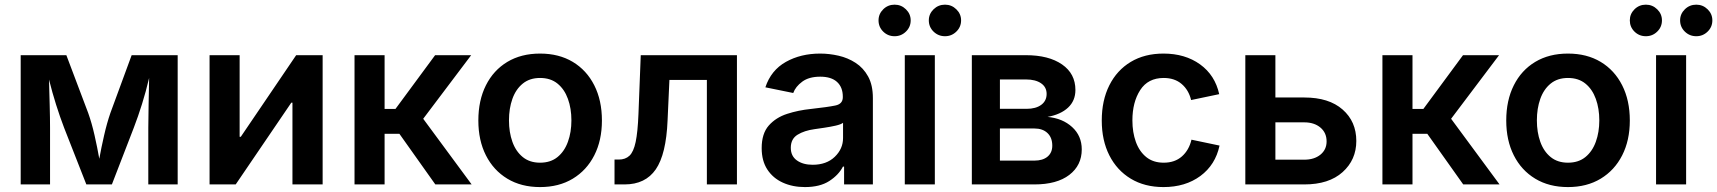

<svg xmlns="http://www.w3.org/2000/svg" viewBox="-20 -779 7253 811"><path d="M67.4 0V-545.9H260.3L352.5 -301.8Q367.7 -259.3 379.4 -207.5Q391.1 -155.8 399.4 -108.4Q407.7 -154.8 419.7 -207Q431.6 -259.3 446.3 -301.8L536.1 -545.9H730.5V0H606.4V-238.8Q606.4 -279.8 607.7 -336.7Q608.9 -393.6 609.9 -449.7Q596.2 -391.6 579.8 -339.4Q563.5 -287.1 544.9 -238.8L452.6 0H344.7L251 -238.8Q232.9 -286.1 216.8 -337.2Q200.7 -388.2 187 -442.9Q188.5 -390.6 189.9 -334.7Q191.4 -278.8 191.4 -238.8V0Z M1342.8 0H1215.3V-345.2H1210.4L975.6 0H865.2V-545.9H992.2V-201.2H997.1L1231 -545.9H1342.8Z M1477.5 0V-545.9H1604.5V-318.8H1650.4L1817.9 -545.9H1970.2L1767.6 -277.3L1972.2 0H1818.8L1667 -213.9H1604.5V0Z M2261.2 11.2Q2181.6 11.2 2123 -24.2Q2064.5 -59.6 2032.5 -122.8Q2000.5 -186 2000.5 -270Q2000.5 -355 2032.5 -418.7Q2064.5 -482.4 2123 -517.6Q2181.6 -552.7 2261.2 -552.7Q2340.8 -552.7 2399.4 -517.6Q2458 -482.4 2490.2 -418.7Q2522.5 -355 2522.5 -270Q2522.5 -186 2490.2 -122.8Q2458 -59.6 2399.4 -24.2Q2340.8 11.2 2261.2 11.2ZM2261.2 -91.8Q2305.7 -91.8 2335 -115.7Q2364.3 -139.6 2378.9 -180.2Q2393.6 -220.7 2393.6 -270.5Q2393.6 -320.8 2378.9 -361.3Q2364.3 -401.9 2335 -425.8Q2305.7 -449.7 2261.2 -449.7Q2217.3 -449.7 2188 -425.8Q2158.7 -401.9 2144.3 -361.3Q2129.9 -320.8 2129.9 -270.5Q2129.9 -220.7 2144.3 -180.2Q2158.7 -139.6 2188 -115.7Q2217.3 -91.8 2261.2 -91.8Z M2575.7 0V-105H2593.8Q2621.6 -105 2638.9 -121.3Q2656.2 -137.7 2665 -179.4Q2673.8 -221.2 2676.8 -296.9L2686.5 -545.9H3092.8V0H2965.8V-441.4H2807.6L2799.8 -270.5Q2793.9 -127.4 2750 -63.7Q2706.1 0 2618.2 0Z M3379.9 11.2Q3328.1 11.2 3286.6 -7.6Q3245.1 -26.4 3221.2 -63Q3197.3 -99.6 3197.3 -153.3Q3197.3 -214.8 3227.3 -248.8Q3257.3 -282.7 3304.9 -298.1Q3352.5 -313.5 3405.3 -318.8Q3476.6 -326.7 3508.3 -333.3Q3540 -339.8 3540 -368.2V-370.6Q3540 -410.6 3515.6 -432.9Q3491.2 -455.1 3444.8 -455.1Q3397 -455.1 3368.7 -434.1Q3340.3 -413.1 3330.6 -386.2L3212.9 -410.2Q3236.8 -482.4 3299.6 -517.6Q3362.3 -552.7 3444.3 -552.7Q3482.9 -552.7 3522.2 -543.7Q3561.5 -534.7 3594.2 -513.4Q3627 -492.2 3647 -455.8Q3667 -419.4 3667 -364.7V0H3545.4V-75.2H3540.5Q3522.5 -40 3482.9 -14.4Q3443.4 11.2 3379.9 11.2ZM3412.6 -83Q3471.2 -83 3506.1 -116.7Q3541 -150.4 3541 -195.8V-260.3Q3532.2 -253.4 3509.8 -248.3Q3487.3 -243.2 3462.2 -239.5Q3437 -235.8 3420.4 -233.4Q3377.4 -227.5 3348.9 -210Q3320.3 -192.4 3320.3 -154.8Q3320.3 -119.6 3346.2 -101.3Q3372.1 -83 3412.6 -83Z M3801.8 0V-545.9H3928.7V0ZM3758.8 -626Q3730.5 -626 3710.7 -645.5Q3690.9 -665 3690.9 -692.9Q3690.9 -720.2 3710.7 -739.7Q3730.5 -759.3 3758.8 -759.3Q3786.6 -759.3 3806.6 -739.7Q3826.7 -720.2 3826.7 -692.9Q3826.7 -665 3806.6 -645.5Q3786.6 -626 3758.8 -626ZM3971.7 -626Q3943.4 -626 3923.3 -645.5Q3903.3 -665 3903.3 -692.9Q3903.3 -720.2 3923.3 -739.7Q3943.4 -759.3 3971.7 -759.3Q3999.5 -759.3 4019.5 -739.7Q4039.6 -720.2 4039.6 -692.9Q4039.6 -665 4019.5 -645.5Q3999.5 -626 3971.7 -626Z M4085 0V-545.9H4313.5Q4409.7 -545.9 4466.1 -506.8Q4522.5 -467.8 4522.5 -398.9Q4522.5 -353.5 4491.5 -324.5Q4460.4 -295.4 4404.8 -285.2Q4468.3 -279.3 4508.8 -242.2Q4549.3 -205.1 4549.3 -147.9Q4549.3 -80.6 4496.8 -40.3Q4444.3 0 4349.1 0ZM4203.6 -100.6H4349.1Q4384.8 -100.6 4404.8 -117.4Q4424.8 -134.3 4424.8 -163.6Q4424.8 -197.8 4404.5 -217Q4384.3 -236.3 4349.1 -236.3H4203.6ZM4203.6 -319.3H4315.9Q4355.5 -319.3 4378.2 -336.2Q4400.9 -353 4400.9 -382.3Q4400.9 -411.1 4377.4 -427.2Q4354 -443.4 4313.5 -443.4H4203.6Z M4894.5 11.2Q4814.9 11.2 4756.3 -24.2Q4697.8 -59.6 4665.8 -122.8Q4633.8 -186 4633.8 -270Q4633.8 -355 4665.8 -418.7Q4697.8 -482.4 4756.3 -517.6Q4814.9 -552.7 4894.5 -552.7Q4985.8 -552.7 5049.1 -507.1Q5112.3 -461.4 5129.9 -381.3L5011.2 -356.4Q5001 -398.9 4971.2 -424.3Q4941.4 -449.7 4895.5 -449.7Q4829.1 -449.7 4796.1 -398.4Q4763.2 -347.2 4763.2 -270.5Q4763.2 -220.2 4777.8 -179.7Q4792.5 -139.2 4821.8 -115.5Q4851.1 -91.8 4895.5 -91.8Q4942.4 -91.8 4972.4 -118.4Q5002.4 -145 5012.7 -189L5131.3 -164.1Q5113.8 -82.5 5050.3 -35.6Q4986.8 11.2 4894.5 11.2Z M5367.2 -367.2H5489.3Q5593.3 -367.2 5651.1 -316.4Q5709 -265.6 5709 -183.6Q5709 -104 5651.1 -52Q5593.3 0 5489.3 0H5240.2V-545.9H5367.2ZM5367.2 -262.2V-104.5H5489.3Q5531.2 -104.5 5557.4 -125.7Q5583.5 -147 5583.5 -181.6Q5583.5 -218.3 5557.4 -240.2Q5531.2 -262.2 5489.3 -262.2Z M5819.3 0V-545.9H5946.3V-318.8H5992.2L6159.7 -545.9H6312L6109.4 -277.3L6314 0H6160.6L6008.8 -213.9H5946.3V0Z M6603 11.2Q6523.4 11.2 6464.8 -24.2Q6406.2 -59.6 6374.3 -122.8Q6342.3 -186 6342.3 -270Q6342.3 -355 6374.3 -418.7Q6406.2 -482.4 6464.8 -517.6Q6523.4 -552.7 6603 -552.7Q6682.6 -552.7 6741.2 -517.6Q6799.8 -482.4 6832 -418.7Q6864.3 -355 6864.3 -270Q6864.3 -186 6832 -122.8Q6799.8 -59.6 6741.2 -24.2Q6682.6 11.2 6603 11.2ZM6603 -91.8Q6647.5 -91.8 6676.8 -115.7Q6706.1 -139.6 6720.7 -180.2Q6735.4 -220.7 6735.4 -270.5Q6735.4 -320.8 6720.7 -361.3Q6706.1 -401.9 6676.8 -425.8Q6647.5 -449.7 6603 -449.7Q6559.1 -449.7 6529.8 -425.8Q6500.5 -401.9 6486.1 -361.3Q6471.7 -320.8 6471.7 -270.5Q6471.7 -220.7 6486.1 -180.2Q6500.5 -139.6 6529.8 -115.7Q6559.1 -91.8 6603 -91.8Z M6975.1 0V-545.9H7102.1V0ZM6932.1 -626Q6903.8 -626 6884 -645.5Q6864.3 -665 6864.3 -692.9Q6864.3 -720.2 6884 -739.7Q6903.8 -759.3 6932.1 -759.3Q6960 -759.3 6980 -739.7Q7000 -720.2 7000 -692.9Q7000 -665 6980 -645.5Q6960 -626 6932.1 -626ZM7145 -626Q7116.7 -626 7096.7 -645.5Q7076.7 -665 7076.7 -692.9Q7076.7 -720.2 7096.7 -739.7Q7116.7 -759.3 7145 -759.3Q7172.9 -759.3 7192.9 -739.7Q7212.9 -720.2 7212.9 -692.9Q7212.9 -665 7192.9 -645.5Q7172.9 -626 7145 -626Z"/></svg>

Font: Inter-SemiBold
Style: Regular
Weight: 600
Designer: Rasmus Andersson
Foundry: rsms
Version: Version 4.000;git-a52131595